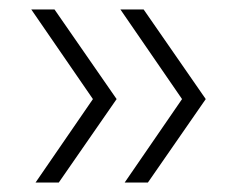

<svg xmlns="http://www.w3.org/2000/svg" viewBox="-20 -495 500 405"><path d="M243 -110 364 -286 234 -475H283L414 -286L292 -110ZM55 -110 176 -286 46 -475H95L226 -286L104 -110Z"/></svg>

Font: Alumni Sans Thin Light
Style: Regular
Weight: 300
Version: Version 1.018